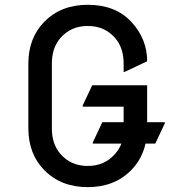

<svg xmlns="http://www.w3.org/2000/svg" viewBox="-20 -767 728 797"><path d="M590.8 -413.1V-259.8H664.1V-254.9L624.5 -170.9H584Q569.8 -106.9 524.9 -61Q455.6 9.8 344.2 9.8Q232.9 9.8 163.6 -61Q97.7 -128.4 97.7 -234.4V-502.9Q97.7 -608.9 163.6 -676.3Q232.9 -747.1 344.2 -747.1Q459.5 -747.1 525.1 -676.3Q590.8 -605.5 590.8 -512.7L498 -468.8H493.2V-502.9Q493.2 -568.4 458 -608.9Q414.6 -659.2 344.2 -659.2Q273.9 -659.2 230.5 -608.9Q195.3 -568.4 195.3 -502.9V-234.4Q195.3 -168.9 230.5 -128.4Q273.9 -78.1 344.2 -78.1Q414.1 -78.1 458 -128.4Q475.1 -147.9 483.9 -170.9H365.2V-175.8L404.8 -259.8H493.2V-324.2H323.2V-329.1L362.8 -413.1Z"/></svg>

Font: Nova Round
Style: Book
Weight: 400
Version: Version 2.000